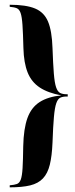

<svg xmlns="http://www.w3.org/2000/svg" viewBox="-20 -651 323 825"><path d="M21.8 154V145.2Q41.9 143.5 52.8 139.5Q63.7 135.5 69.4 120.2Q75 104.8 77 71Q79 37.1 79.8 -22.6Q81.5 -98.4 98 -144Q114.5 -189.5 150.4 -212.5Q186.3 -235.5 243.5 -241.1Q186.3 -251.6 150.8 -275Q115.3 -298.4 98.8 -339.5Q82.3 -380.6 80.6 -444.4Q79 -508.1 76.6 -543.5Q74.2 -579 68.5 -595.2Q62.9 -611.3 52 -615.7Q41.1 -620.2 21.8 -621.8V-630.6Q91.9 -630.6 130.6 -614.5Q169.4 -598.4 186.3 -558.5Q203.2 -518.5 205.6 -444.4Q208.1 -375.8 211.3 -335.5Q214.5 -295.2 221 -276.2Q227.4 -257.3 238.3 -251.6Q249.2 -246 266.9 -246H271V-236.3H266.9Q249.2 -236.3 238.7 -231Q228.2 -225.8 221.8 -207.3Q215.3 -188.7 211.7 -148.4Q208.1 -108.1 205.6 -37.9Q203.2 19.4 194 56.9Q184.7 94.4 164.5 115.7Q144.4 137.1 109.7 145.6Q75 154 21.8 154Z"/></svg>

Font: Playfair 144pt SemiCondensed ExtraBold
Style: Regular
Weight: 800
Width: 4
Designer: Claus Eggers Sørensen
Foundry: Claus Eggers Sørensen
Version: Version 2.203